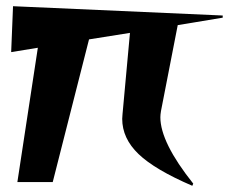

<svg xmlns="http://www.w3.org/2000/svg" viewBox="-20 -587 738 619"><path d="M374 -204 375 -219 399 -481 267 -460 150 0H36L102 -433L16 -419L22 -567L698 -537V-530L553 -506L499 -229Q497 -217 497 -209Q497 -128 603 5L600 12Q479 -40 426.5 -90.5Q374 -141 374 -204Z"/></svg>

Font: Tiejili SC
Style: Regular
Weight: 400
Designer: Buernia
Foundry: Ershou Xiaoxi Press
Version: Version 1.100